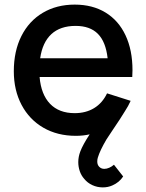

<svg xmlns="http://www.w3.org/2000/svg" viewBox="-20 -575 636 834"><path d="M555.5 -270Q555.5 -260.5 554.5 -240.5H152Q158.5 -164.5 197.5 -124Q236.5 -83.5 304.5 -83.5Q353 -83.5 389 -105.5Q425 -127.5 445 -169.5L547.5 -137Q537 -113.5 523 -92.5Q503.5 -60 469 -9.5Q460 4 442.5 30.5Q414 79 405 109.5Q402.5 117 402.5 126.5Q402.5 140.5 410.5 149Q419.5 158.5 433 158.5Q443.5 158.5 454.8 153.5Q466 148.5 475 140.5L515 191.5Q498 217.5 468 230.5Q449 239 426.5 239Q402.5 239 381.2 229.2Q360 219.5 345.5 201.5Q333 187.5 326.5 168.5Q320 149.5 320 129Q320 106 329 82.5Q340 53.5 369.5 8.5Q341.5 15 309.5 15Q229.5 15 168.5 -20.2Q107.5 -55.5 73.8 -119.2Q40 -183 40 -265.5Q40 -353 73 -418.5Q106 -484 166 -519.5Q226 -555 304.5 -555Q382 -555 438.5 -520.5Q495 -486 525.2 -421.8Q555.5 -357.5 555.5 -270ZM447.5 -322Q439.5 -393.5 405.2 -428Q371 -462.5 308.5 -462.5Q242 -462.5 203.2 -426.8Q164.5 -391 154.5 -322Z"/></svg>

Font: Manrope KiralyPet SmBd KiralyPet
Style: Regular
Weight: 600
Designer: Mikhail Sharanda
Foundry: Mikhail Sharanda
Version: Version 4.502